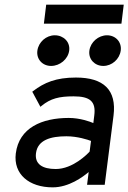

<svg xmlns="http://www.w3.org/2000/svg" viewBox="-20 -796 553 827"><path d="M179 -776 169 -694H503L513 -776ZM425 -512C462 -512 495 -541 500 -578C505 -615 478 -644 441 -644C404 -644 370 -615 365 -578C360 -541 388 -512 425 -512ZM200 -512C238 -512 273 -541 278 -578C283 -615 254 -644 216 -644C179 -644 146 -615 141 -578C136 -541 163 -512 200 -512ZM119 -401 154 -336 159 -340C198 -372 235 -381 297 -381C368 -381 394 -359 386 -298L382 -266C368 -272 325 -288 276 -288C161 -288 62 -246 48 -135C37 -46 105 11 207 11C277 11 337 -34 362 -55L355 0H431L469 -298C483 -409 426 -462 307 -462C221 -462 170 -440 123 -404ZM135 -136C142 -193 198 -209 266 -209C314 -209 359 -194 372 -189L366 -143C357 -133 294 -68 220 -68C163 -68 129 -89 135 -136Z"/></svg>

Font: Charger
Style: BdIt
Weight: 400
Designer: Jasper
Foundry: Cannot Into Space Fonts
Version: Version 0.98